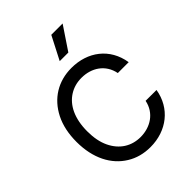

<svg xmlns="http://www.w3.org/2000/svg" viewBox="-274 -1129 1281 1281"><g transform="rotate(-45 366.5 -489.0)"><path d="M680 -494C655.5 -648.1 534.8 -737.2 382.5 -737.2C257.5 -737.2 156.2 -675.1 99.8 -563.2C71.7 -507.5 57.5 -440.7 57.5 -363.6C57.5 -209.2 117.5 -95.2 215.6 -35.2C264.2 -5 320 9.9 382.5 9.9C536.6 9.9 655.9 -84.2 680 -231.5L577.4 -231.9C558.2 -135.3 475.1 -84.2 383.2 -84.2C297.9 -84.2 227.6 -127.5 187.9 -210.6C168 -252.1 158 -302.9 158 -363.6C158 -484.4 200.3 -568.2 268.5 -611.2C302.2 -632.5 340.6 -643.1 383.2 -643.1C477.3 -643.1 558.2 -591.6 577.4 -494ZM440.7 -824.2 550.8 -988.3H443.9L359.4 -824.2Z"/></g></svg>

Font: Inter 465
Style: Regular
Weight: 400
Designer: Rasmus Andersson
Foundry: rsms
Version: Version 3.019;Glyphs 3.1.2 (3151)